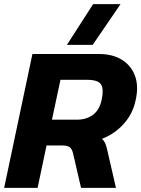

<svg xmlns="http://www.w3.org/2000/svg" viewBox="-25 -904 680 924"><path d="M297 -688 423 -884H555L421 -688ZM-5 0 131 -644H453Q517 -644 561.5 -616.5Q606 -589 624.5 -539.5Q643 -490 628 -423Q615 -358 571.5 -309Q528 -260 466 -236Q477 -225 482.5 -211.5Q488 -198 493 -174L533 0H365L327 -164Q322 -187 310.5 -195.5Q299 -204 273 -204H199L156 0ZM225 -328H344Q391 -328 422.5 -351.5Q454 -375 464 -423Q475 -471 462.5 -495.5Q450 -520 392 -520H266Z"/></svg>

Font: Kanit SemiBold
Style: Italic
Weight: 600
Italic angle: -12°
Designer: Katatrad Team
Foundry: CadsonDemak
Version: Version 2.000; ttfautohint (v1.8.3)